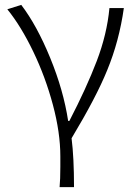

<svg xmlns="http://www.w3.org/2000/svg" viewBox="-20 -567 550 786"><path d="M227 116V73Q227 -24 196.5 -138Q166 -252 116 -356Q66 -460 10 -529L67 -547Q131 -463 185.5 -330Q240 -197 259 -72H264Q334 -207 376 -317Q418 -427 428 -534H487Q468 -399 419 -280Q374 -169 273 -1Q283 78 283 199H224Q227 168 227 116Z"/></svg>

Font: Merged Yaku Han JP Light
Style: Regular
Weight: 300
Designer: Ryoko NISHIZUKA 西塚涼子 (kana, bopomofo & ideographs); Paul D. Hunt (Latin, Greek & Cyrillic); Sandoll Communications 산돌커뮤니
Foundry: Adobe
Version: Version 2.004